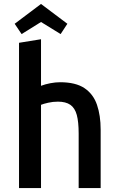

<svg xmlns="http://www.w3.org/2000/svg" viewBox="-20 -949 600 969"><path d="M76 0V-733L187 -751V-516Q208 -524 234 -529Q260 -534 283 -534Q362 -534 406.5 -504Q451 -474 469.5 -420Q488 -366 488 -295V0H377V-275Q377 -334 367.5 -369Q358 -404 335 -420Q312 -436 272 -436Q247 -436 223 -430.5Q199 -425 187 -420V0ZM89 -777 54 -829 187 -929 320 -829 286 -777 187 -838Z"/></svg>

Font: Ubuntu Sans Mono Medium
Style: Regular
Weight: 500
Monospace: yes
Designer: Dalton Maag Ltd
Foundry: Dalton Maag Ltd
Version: Version 1.006